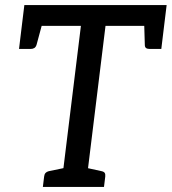

<svg xmlns="http://www.w3.org/2000/svg" viewBox="-20 -737 677 757"><path d="M221 0 299 -635H66L76 -717H637L627 -635H396L318 0ZM149 0 154 -41Q155 -50 159.5 -55Q164 -60 172 -62L249 -78L251 0ZM288 0 308 -78 381 -62Q390 -60 393 -55Q396 -50 395 -41L390 0ZM548 -660 627 -635 616 -544H570Q561 -544 556 -547.5Q551 -551 551 -560ZM151 -660 124 -560Q121 -551 115 -547.5Q109 -544 101 -544H55L66 -635Z"/></svg>

Font: Aleo
Style: Italic
Weight: 400
Italic angle: -7°
Designer: Alessio Laiso
Foundry: Alessio Laiso
Version: Version 2.001;gftools[0.9.29]